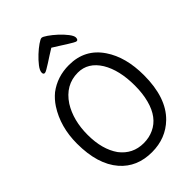

<svg xmlns="http://www.w3.org/2000/svg" viewBox="-251 -920 1020 1020"><g transform="rotate(-45 258.5 -410.5)"><path d="M392 -688Q387 -688 374 -695.5Q361 -703 344 -713.5Q327 -724 308 -736.5Q289 -749 272 -759Q255 -749 236 -736.5Q217 -724 200.5 -713.5Q184 -703 171 -695.5Q158 -688 153 -688Q142 -688 142 -701Q142 -717 159.5 -739.5Q177 -762 199.5 -783Q222 -804 243 -818.5Q264 -833 272 -833Q281 -833 302.5 -818Q324 -803 346.5 -782.5Q369 -762 386 -740Q403 -718 403 -705Q403 -698 400.5 -693Q398 -688 392 -688ZM400 -492Q354 -566 278 -566Q185 -566 129 -481Q81 -404 81 -295Q81 -186 129 -118Q179 -53 261 -53Q302 -53 336 -69Q406 -101 431 -195Q444 -243 444 -303Q444 -419 400 -492ZM8 -302Q8 -428 69 -522Q90 -554 119 -578Q185 -628 273 -628Q393 -628 458 -531Q517 -444 517 -308Q517 -139 432 -56Q362 12 258 12Q146 12 80 -64Q8 -147 8 -302Z"/></g></svg>

Font: Scratch Savers
Style: Book
Weight: 400
Designer: Pablo Impallari, Rodrigo Fuenzalida, Brenda Gallo
Foundry: Pablo Impallari, Rodrigo Fuenzalida, Brenda Gallo
Version: Version 4.0b1